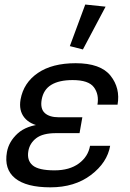

<svg xmlns="http://www.w3.org/2000/svg" viewBox="-20 -804 566 839"><path d="M200.2 14.6Q306.2 14.6 377.4 -39.3Q448.7 -93.3 461.4 -167H373.5Q365.2 -119.6 324.5 -89.6Q283.7 -59.6 218.3 -59.6Q148.4 -59.6 122.6 -81.5Q96.7 -103.5 104 -144.5Q109.9 -178.2 138.4 -200.2Q167 -222.2 225.1 -222.2H327.6L339.8 -291.5H237.3Q195.8 -291.5 175.5 -310.3Q155.3 -329.1 162.1 -368.7Q169.9 -412.6 204.1 -433.3Q238.3 -454.1 297.4 -454.1Q367.2 -454.1 390.4 -422.6Q413.6 -391.1 405.8 -346.7H493.7Q506.3 -418.9 462.9 -473.4Q419.4 -527.8 310.5 -527.8Q208 -527.8 145.5 -485.1Q83 -442.4 69.8 -369.1Q61.5 -321.3 86.4 -290.3Q111.3 -259.3 165.5 -251L167.5 -261.7Q95.7 -255.9 57.1 -220.7Q18.6 -185.5 10.3 -139.6Q-2.9 -64.9 45.9 -25.1Q94.7 14.6 200.2 14.6ZM342.3 -587.9 441.4 -774.9 352.5 -784.2 285.2 -602.5Z"/></svg>

Font: Roboto Flex
Style: wght 400 wdth 100 opsz 14.0 GRAD 0.00 slnt -10.00 XTRA 468 XOPQ 96 YOPQ 79 YTLC 514 YTUC 712 YTAS 750 YTDE -203.00 YTFI 738
Weight: 400
Italic angle: -10°
Designer: Berlow after Robertson
Foundry: Google
Version: Version 3.100